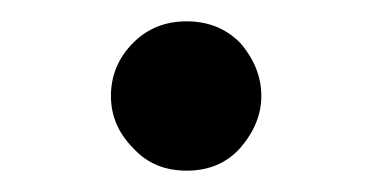

<svg xmlns="http://www.w3.org/2000/svg" viewBox="-20 -141 349 180"><path d="M84 -51Q84 -23 105 -2Q124 19 155 19Q186 19 205 -2Q225 -25 225 -51Q225 -78 205 -101Q185 -121 155 -121Q125 -121 105 -101Q84 -80 84 -51Z"/></svg>

Font: NM-font
Style: Medium
Weight: 500
Designer: ""
Foundry: ""
Version: ""